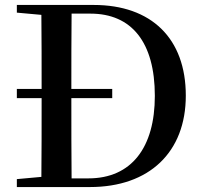

<svg xmlns="http://www.w3.org/2000/svg" viewBox="-20 -755 821 775"><path d="M433 -359V-396H268C268 -501 268 -602 269 -700H345C511 -700 605 -585 605 -368C605 -160 511 -35 337 -35H269C268 -138 268 -241 268 -359ZM48 -704 147 -695C148 -598 148 -499 148 -396H48V-359H148C148 -243 148 -140 147 -41L48 -32V0H343C583 0 730 -141 730 -369C730 -600 591 -735 358 -735H48Z"/></svg>

Font: Noto Serif CJK SC SemiBold
Style: Regular
Weight: 600
Designer: Ryoko NISHIZUKA 西塚涼子 (kana & ideographs); Frank Grießhammer (Latin, Greek & Cyrillic); Wenlong ZHANG 张文龙 (bopomofo); San
Foundry: Adobe
Version: Version 2.001;hotconv 1.1.0;makeotfexe 2.6.0